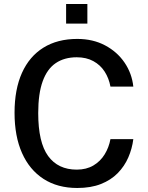

<svg xmlns="http://www.w3.org/2000/svg" viewBox="-20 -927 736 957"><path d="M365 -733Q443 -733 503.5 -701Q564 -669 600.8 -615Q637.5 -561 644.5 -495.5H530.5Q523 -536.5 501.8 -569.8Q480.5 -603 445.5 -622.2Q410.5 -641.5 362.5 -641.5Q301 -641.5 258 -612.5Q215 -583.5 192.8 -522Q170.5 -460.5 170.5 -363.5Q170.5 -217 220 -149.2Q269.5 -81.5 362.5 -81.5Q410.5 -81.5 445.5 -102.2Q480.5 -123 501.8 -157.8Q523 -192.5 530.5 -233.5H644.5Q638.5 -186 619.5 -142.2Q600.5 -98.5 566.8 -64Q533 -29.5 483 -9.8Q433 10 365 10Q267 10 197 -35.2Q127 -80.5 89.8 -164.2Q52.5 -248 52.5 -365Q52.5 -481.5 89.5 -563.8Q126.5 -646 196.5 -689.5Q266.5 -733 365 -733ZM309.5 -809.5V-907H415.5V-809.5Z"/></svg>

Font: Public Sans Medium
Style: Regular
Weight: 500
Designer: The Public Sans Project Authors: Dan O. Williams and USWDS (Libre Franklin designed by Pablo Impallari and Rodrigo Fuenz
Version: Version 1.007